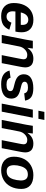

<svg xmlns="http://www.w3.org/2000/svg" viewBox="1224 -1990 774 3263"><g transform="rotate(90 1611.5 -358.0)"><path d="M174.8 -232.4Q171.4 -213.9 171.4 -189Q171.4 -137.2 194.1 -109.6Q216.8 -82 261.2 -82Q333 -82 365.2 -164.6L484.9 -128.4Q448.2 -50.8 394 -20.5Q339.8 9.8 252 9.8Q147.9 9.8 89.4 -46.6Q30.8 -103 30.8 -204.1Q30.8 -305.2 65.9 -381.1Q101.1 -457 165.8 -497.6Q230.5 -538.1 315.4 -538.1Q417.5 -538.1 472.9 -485.6Q528.3 -433.1 528.3 -337.4Q528.3 -289.1 516.6 -232.4ZM401.4 -323.7 402.8 -351.1Q402.8 -403.3 378.7 -427.2Q354.5 -451.2 315.4 -451.2Q268.6 -451.2 236.6 -418.7Q204.6 -386.2 190.9 -323.7Z M916.5 0 974.1 -290.5Q986.8 -351.1 986.8 -371.1Q986.8 -434.1 912.6 -434.1Q863.3 -434.1 821.3 -394Q779.3 -354 768.6 -295.9L710.9 0H573.2L654.3 -415.5Q662.1 -454.1 672.9 -528.3H803.7Q803.7 -523.9 799.1 -487.3Q794.4 -450.7 792 -438H793.5Q830.1 -488.8 874.3 -513.2Q918.5 -537.6 975.6 -537.6Q1049.8 -537.6 1087.4 -502Q1125 -466.3 1125 -398.9Q1125 -386.7 1121.6 -360.1Q1118.2 -333.5 1114.7 -318.8L1052.7 0Z M1655.3 -163.1Q1655.3 -78.1 1592.5 -34.2Q1529.8 9.8 1409.7 9.8Q1311.5 9.8 1254.9 -24.9Q1198.2 -59.6 1178.2 -132.3L1300.8 -149.9Q1311 -113.3 1338.4 -97.2Q1365.7 -81.1 1419.4 -81.1Q1472.7 -81.1 1500.2 -98.1Q1527.8 -115.2 1527.8 -147.5Q1527.8 -172.9 1507.6 -186.3Q1487.3 -199.7 1418.5 -214.4Q1321.3 -236.3 1281.5 -275.1Q1241.7 -314 1241.7 -375.5Q1241.7 -453.6 1303 -495.1Q1364.3 -536.6 1478 -536.6Q1578.6 -536.6 1627.9 -502.2Q1677.2 -467.8 1689 -396L1566.4 -381.8Q1558.1 -415.5 1534.2 -430.7Q1510.3 -445.8 1468.8 -445.8Q1368.7 -445.8 1368.7 -387.2Q1368.7 -371.1 1378.4 -360.4Q1388.2 -349.6 1406.2 -341.8Q1424.3 -334 1493.2 -317.9Q1582 -297.9 1618.7 -260.7Q1655.3 -223.6 1655.3 -163.1Z M1860.8 -623.5 1880.9 -724.6H2018.1L1998 -623.5ZM1740.2 0 1842.8 -528.3H1980L1877 0Z M2361.3 0 2418.9 -290.5Q2431.6 -351.1 2431.6 -371.1Q2431.6 -434.1 2357.4 -434.1Q2308.1 -434.1 2266.1 -394Q2224.1 -354 2213.4 -295.9L2155.8 0H2018.1L2099.1 -415.5Q2106.9 -454.1 2117.7 -528.3H2248.5Q2248.5 -523.9 2243.9 -487.3Q2239.3 -450.7 2236.8 -438H2238.3Q2274.9 -488.8 2319.1 -513.2Q2363.3 -537.6 2420.4 -537.6Q2494.6 -537.6 2532.2 -502Q2569.8 -466.3 2569.8 -398.9Q2569.8 -386.7 2566.4 -360.1Q2563 -333.5 2559.6 -318.8L2497.6 0Z M3190.4 -333.5Q3190.4 -232.4 3150.6 -153.8Q3110.8 -75.2 3037.8 -32.7Q2964.8 9.8 2873 9.8Q2766.6 9.8 2704.6 -47.6Q2642.6 -105 2642.6 -204.6Q2642.6 -302.7 2681.4 -378.4Q2720.2 -454.1 2792 -495.8Q2863.8 -537.6 2955.6 -537.6Q3070.3 -537.6 3130.4 -484.1Q3190.4 -430.7 3190.4 -333.5ZM3046.9 -323.2Q3046.9 -443.8 2945.3 -443.8Q2889.6 -443.8 2856.7 -414.6Q2823.7 -385.3 2805.2 -325.4Q2786.6 -265.6 2786.6 -210.4Q2786.6 -84 2888.2 -84Q2942.9 -84 2974.9 -111.6Q3006.8 -139.2 3025.1 -195.3Q3043.5 -251.5 3046.9 -323.2Z"/></g></svg>

Font: Liberation Sans
Style: Bold Italic
Weight: 700
Italic angle: -12°
Designer: Steve Matteson
Foundry: Ascender Corporation
Version: Version 2.1.5